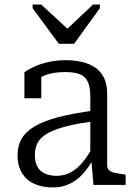

<svg xmlns="http://www.w3.org/2000/svg" viewBox="-20 -811 594 842"><path d="M238 -619H305L418 -775V-791H388L247 -658L303 -660L161 -791H123V-775ZM391 -326V-279Q329 -271 285 -260.5Q241 -250 211.5 -237.5Q182 -225 165 -209.5Q148 -194 140.5 -174.5Q133 -155 133 -130Q133 -100 144 -80Q155 -60 176.5 -50Q198 -40 228 -40Q262 -40 290 -55Q318 -70 342.5 -99.5Q367 -129 389 -171L391 -118Q371 -79 345 -50Q319 -21 286 -5Q253 11 212 11Q165 11 130 -5Q95 -21 76 -53Q57 -85 57 -130Q57 -172 75 -203Q93 -234 132 -257Q171 -280 235 -297Q299 -314 391 -326ZM390 0 380 -115 376 -120V-388Q376 -428 365.5 -451.5Q355 -475 331 -485Q307 -495 266 -495Q211 -495 175 -480Q139 -465 120 -446Q118 -453 120.5 -460.5Q123 -468 129 -474.5Q135 -481 143 -485.5Q151 -490 161 -491V-380H87V-494Q101 -505 126.5 -517Q152 -529 188 -538Q224 -547 269 -547Q308 -547 341 -539Q374 -531 398.5 -514Q423 -497 436.5 -469Q450 -441 450 -401V-86Q450 -72 459 -64Q468 -56 485 -52.5Q502 -49 526 -46L531 -45V0Z"/></svg>

Font: Roboto Serif SemiCondensed Light
Style: Regular
Weight: 300
Width: 4
Designer: Greg Gazdowicz
Foundry: Commercial Type
Version: Version 1.007